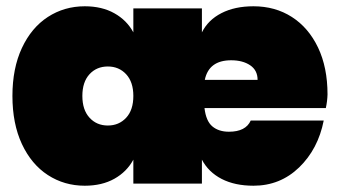

<svg xmlns="http://www.w3.org/2000/svg" viewBox="-20 -591 1094 618"><path d="M20 -282.2Q20 -371.1 50.5 -436.5Q81.1 -502 134 -536.4Q187 -570.8 252.9 -570.8Q308.1 -570.8 348.1 -548.3Q388.2 -525.9 409.2 -486.8V-564H629.9V-486.8Q649.9 -526.9 692.9 -548.8Q735.8 -570.8 795.9 -570.8Q865.7 -570.8 919.4 -536.4Q973.1 -502 1003.7 -438Q1034.2 -374 1034.2 -287.1Q1033.7 -266.1 1028.8 -243.2H638.2Q643.1 -201.2 663.6 -184.1Q684.1 -167 716.8 -167Q771 -167 787.1 -203.1H1022Q1003.9 -111.3 942.9 -52.2Q881.8 6.8 795.9 6.8Q735.8 6.8 693.4 -15.1Q650.9 -37.1 629.9 -77.1V0H409.2V-77.1Q388.2 -38.1 348.1 -15.6Q308.1 6.8 252.9 6.8Q187 6.8 134 -27.6Q81.1 -62 50.5 -127.4Q20 -192.9 20 -282.2ZM245.1 -282.2Q245.1 -237.3 268.1 -212.2Q291 -187 327.1 -187Q362.8 -187 386 -211.9Q409.2 -236.8 409.2 -282.2Q409.2 -327.1 386 -352.1Q362.8 -377 327.1 -377Q291 -377 268.1 -352.1Q245.1 -327.1 245.1 -282.2ZM639.2 -334H809.1Q809.1 -364.7 785.2 -380.9Q761.2 -397 724.1 -397Q652.3 -397 639.2 -334Z"/></svg>

Font: Poppins Black
Style: Regular
Weight: 900
Designer: Ninad Kale (Devanagari), Jonny Pinhorn (Latin)
Foundry: Indian Type Foundry
Version: 4.004